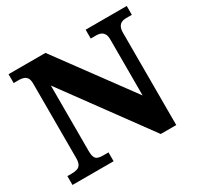

<svg xmlns="http://www.w3.org/2000/svg" viewBox="-152 -893 1103 1072"><g transform="rotate(-30 399.0 -357.0)"><path d="M24 0V-57H53Q72 -57 86.5 -61.5Q101 -66 109 -79.5Q117 -93 117 -120V-598Q117 -624 109 -636Q101 -648 88 -652.5Q75 -657 61 -657H24V-714H262L613 -237V-598Q613 -621 605.5 -633.5Q598 -646 586 -651.5Q574 -657 559 -657H521V-714H786V-657H749Q732 -657 719.5 -651Q707 -645 700 -631.5Q693 -618 693 -594V0H593L197 -541V-120Q197 -93 203 -79.5Q209 -66 221.5 -61.5Q234 -57 252 -57H289V0Z"/></g></svg>

Font: Noto Serif Hebrew ExtraBold
Style: Regular
Weight: 800
Version: Version 2.003